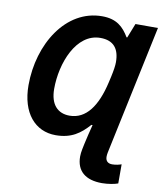

<svg xmlns="http://www.w3.org/2000/svg" viewBox="-101 -806 953 1127"><g transform="rotate(10 375.0 -242.5)"><path d="M584 240C621 240 662 232 679 225V111C668 115 647 121 624 121C599 121 584 108 584 82C584 76 585 65 587 56L750 -714H616L582 -628H578C544 -685 503 -725 416 -725C200 -725 60 -497 60 -252C60 -86 145 10 267 10C361 10 413 -29 464 -86H471C460 -40 452 -14 443 30L436 64C433 80 431 94 431 108C431 195 486 240 584 240ZM328 -117C258 -117 212 -162 212 -257C212 -410 284 -598 428 -598C507 -598 542 -553 542 -473C542 -453 538 -425 529 -384L521 -349C488 -204 426 -117 328 -117Z"/></g></svg>

Font: Noto Sans
Style: Bold Italic
Weight: 700
Italic angle: -12°
Designer: Monotype Design Team
Foundry: Monotype Imaging Inc.
Version: Version 2.013